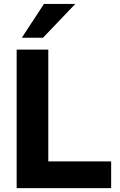

<svg xmlns="http://www.w3.org/2000/svg" viewBox="-20 -976 621 996"><path d="M556.6 0V-138.7H230.5V-718.8H66.4V0ZM203.1 -780.3 370.6 -955.6H208L93.3 -780.3Z"/></svg>

Font: Winston ExtraBold
Style: Regular
Weight: 800
Designer: Vernon Adams, Kim Jin-seong, David Berlow, Cristiano Sobral
Foundry: The Winston Project Authors
Version: Version 3.004